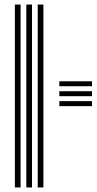

<svg xmlns="http://www.w3.org/2000/svg" viewBox="-20 -820 423 840"><path d="M145 0V-800H169.9V0ZM45.1 0V-800H70.1V0ZM95.1 0V-800H120V0ZM239.6 -355.7V-377.5H382.5V-355.7ZM239.6 -442.7V-464.4H382.5V-442.7ZM239.6 -399.2V-420.9H382.5V-399.2Z"/></svg>

Font: Big Shoulders Inline Thin
Style: Regular
Weight: 100
Designer: Patric King
Foundry: XO Type Co
Version: Version 2.002